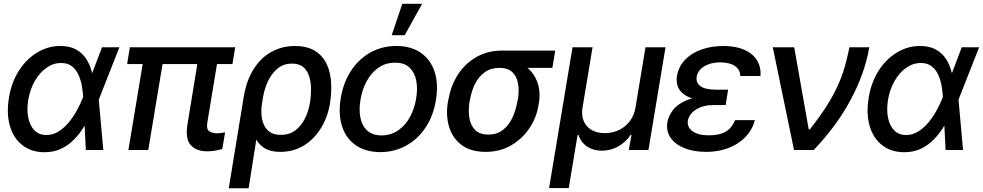

<svg xmlns="http://www.w3.org/2000/svg" viewBox="-20 -797 5222 1020"><path d="M213.9 11.7Q144.5 10.7 97.7 -26.6Q50.8 -64 32.2 -129.2Q13.7 -194.3 27.8 -279.3Q41 -359.9 80.3 -421.4Q119.6 -482.9 177 -517.8Q234.4 -552.7 300.8 -552.7Q350.6 -552.7 384.5 -533.9Q418.5 -515.1 439.2 -482.4Q460 -449.7 469.7 -407.2L507.8 -410.2L504.4 -271L528.8 0H436L421.9 -281.2Q420.4 -306.2 415.5 -336.9Q410.6 -367.7 398.4 -396.2Q386.2 -424.8 363.8 -443.6Q341.3 -462.4 304.7 -462.4Q263.2 -462.4 227.1 -437Q190.9 -411.6 165.3 -367.4Q139.6 -323.2 129.9 -265.6Q121.6 -212.4 130.4 -170.4Q139.2 -128.4 163.3 -104.2Q187.5 -80.1 225.1 -79.6Q262.2 -79.6 293.2 -99.9Q324.2 -120.1 348.9 -151.1Q373.5 -182.1 391.1 -215.3Q408.7 -248.5 418.9 -274.9L522 -545.9H614.3L506.3 -271.5L462.4 -133.3L429.7 -129.9Q404.8 -87.4 373 -55.4Q341.3 -23.4 302 -5.6Q262.7 12.2 213.9 11.7Z M1229.5 -545.9 1214.8 -456.5H655.3L669.9 -545.9ZM858.4 -545.9 767.6 0H662.1L752.9 -545.9ZM1043 -545.9H1147.5L1081.5 -146.5Q1075.2 -110.4 1091.8 -99.6Q1108.4 -88.9 1132.3 -88.9Q1144 -88.9 1155.8 -90.8Q1167.5 -92.8 1175.8 -94.2L1161.1 -4.9Q1146.5 -1.5 1126.2 2.7Q1106 6.8 1080.1 6.8Q1022.9 6.8 992.9 -26.6Q962.9 -60.1 976.6 -140.6Z M1195.3 203.1 1274.9 -283.2Q1290 -372.6 1329.1 -432.6Q1368.2 -492.7 1424.3 -522.7Q1480.5 -552.7 1546.9 -552.7Q1605.5 -552.7 1645.5 -531.2Q1685.5 -509.8 1708.3 -470.5Q1731 -431.2 1737.3 -377.2Q1743.7 -323.2 1734.4 -258.3L1733.4 -248.5Q1720.2 -172.4 1683.8 -114.3Q1647.5 -56.2 1592.8 -23.2Q1538.1 9.8 1469.7 9.8Q1412.1 9.8 1377.9 -15.1Q1343.8 -40 1326.9 -85.2Q1310.1 -130.4 1302.7 -191.4L1371.6 -246.1Q1367.2 -220.7 1368.7 -191.9Q1370.1 -163.1 1380.4 -137.7Q1390.6 -112.3 1412.8 -96.4Q1435.1 -80.6 1472.2 -80.6Q1517.1 -80.6 1548.6 -104.2Q1580.1 -127.9 1599.4 -166.3Q1618.7 -204.6 1626 -248.5L1627.9 -258.3Q1635.7 -314.9 1629.6 -360.4Q1623.5 -405.8 1599.9 -432.4Q1576.2 -459 1530.3 -459Q1485.8 -459 1454.1 -432.6Q1422.4 -406.2 1403.3 -365Q1384.3 -323.7 1377 -278.8L1300.8 203.1Z M2001 11.2Q1922.9 10.7 1870.8 -24.9Q1818.8 -60.5 1797.6 -124.8Q1776.4 -189 1790 -274.4Q1803.7 -358.4 1844.7 -420.9Q1885.7 -483.4 1947.8 -518.1Q2009.8 -552.7 2085.4 -552.7Q2163.6 -552.7 2215.3 -516.8Q2267.1 -481 2288.6 -416.5Q2310.1 -352.1 2295.9 -266.1Q2282.7 -182.6 2241.5 -120.4Q2200.2 -58.1 2138.4 -23.7Q2076.7 10.7 2001 11.2ZM2006.8 -77.6Q2058.1 -78.1 2096.2 -105Q2134.3 -131.8 2158.4 -176.5Q2182.6 -221.2 2190.9 -274.9Q2199.7 -326.2 2191.2 -369.1Q2182.6 -412.1 2155.3 -438.2Q2127.9 -464.4 2079.1 -463.9Q2028.3 -464.4 1990 -437Q1951.7 -409.7 1927.5 -364.7Q1903.3 -319.8 1895 -266.1Q1886.2 -215.3 1894.5 -172.4Q1902.8 -129.4 1930.4 -103.8Q1958 -78.1 2006.8 -77.6ZM2061 -609.9 2117.2 -776.9H2222.7L2129.9 -609.9Z M2359.9 -258.8 2362.8 -269.5Q2375 -342.8 2413.1 -401.4Q2451.2 -460 2511.2 -494.1Q2571.3 -528.3 2647.9 -528.3Q2661.6 -525.4 2671.9 -513.7Q2682.1 -502 2696.3 -488.5Q2710.4 -475.1 2734.9 -465.3Q2773.9 -449.2 2801.3 -417.7Q2828.6 -386.2 2840.1 -343.3Q2851.6 -300.3 2842.8 -249L2840.8 -238.3Q2830.6 -172.9 2792.7 -116.2Q2754.9 -59.6 2695.6 -24.9Q2636.2 9.8 2560.1 9.8Q2482.4 9.8 2433.8 -25.6Q2385.3 -61 2366.2 -121.8Q2347.2 -182.6 2359.9 -258.8ZM2477.5 -269.5 2474.6 -258.8Q2466.8 -210.9 2473.4 -170.7Q2480 -130.4 2504.4 -106.2Q2528.8 -82 2575.2 -82Q2619.6 -82 2651.1 -106.2Q2682.6 -130.4 2701.7 -170.7Q2720.7 -210.9 2728.5 -258.8L2731.4 -269.5Q2738.8 -314.9 2732.2 -352.8Q2725.6 -390.6 2701.9 -413.6Q2678.2 -436.5 2633.3 -436.5Q2587.9 -436.5 2555.7 -413.6Q2523.4 -390.6 2504.2 -352.8Q2484.9 -314.9 2477.5 -269.5ZM2929.7 -528.3 2914.6 -436.5H2633.3L2647.9 -528.3Z M2897 202.1 3021.5 -545.9H3127.9L3074.7 -225.6Q3067.9 -185.5 3080.6 -154.8Q3093.3 -124 3122.1 -106.9Q3150.9 -89.8 3192.9 -89.8Q3235.4 -89.8 3269.8 -106.9Q3304.2 -124 3326.9 -154.8Q3349.6 -185.5 3356 -225.6L3409.2 -545.9H3515.6L3424.8 0H3320.3L3335 -80.1H3330.1Q3302.7 -39.6 3262 -17.8Q3221.2 3.9 3177.2 3.4Q3133.8 3.9 3100.1 -17.8Q3066.4 -39.6 3053.2 -80.1H3048.3L3001.5 202.1Z M3756.3 -284.7H3841.8L3835.4 -238.8H3766.1Q3731.9 -238.8 3703.6 -228Q3675.3 -217.3 3657 -198.7Q3638.7 -180.2 3634.3 -156.2Q3628.9 -122.1 3658.7 -100.1Q3688.5 -78.1 3746.6 -78.1Q3803.2 -78.1 3836.2 -98.1Q3869.1 -118.2 3885.3 -158.7H3990.2Q3980 -119.1 3956.3 -88.1Q3932.6 -57.1 3898.4 -35.2Q3864.3 -13.2 3821.8 -1.7Q3779.3 9.8 3731 9.8Q3665 9.8 3616.2 -9.8Q3567.4 -29.3 3542.7 -64.9Q3518.1 -100.6 3525.4 -147.9Q3531.2 -180.2 3554.7 -211.7Q3578.1 -243.2 3626.7 -263.9Q3675.3 -284.7 3756.3 -284.7ZM3838.9 -262.7H3753.4Q3694.3 -262.7 3657.7 -274.4Q3621.1 -286.1 3602.1 -305.2Q3583 -324.2 3577.9 -347.2Q3572.8 -370.1 3576.2 -392.6Q3585 -443.4 3618.9 -479Q3652.8 -514.6 3705.8 -533.7Q3758.8 -552.7 3824.2 -552.7Q3886.7 -552.7 3931.6 -533.7Q3976.6 -514.6 4000 -479Q4023.4 -443.4 4020 -393.1H3913.1Q3912.1 -427.2 3884.3 -446.3Q3856.4 -465.3 3806.6 -465.8Q3754.4 -465.3 3720.5 -444.1Q3686.5 -422.9 3681.2 -388.7Q3676.3 -358.4 3700.4 -339.8Q3724.6 -321.3 3778.8 -320.8H3848.1Z M4198.2 0 4085.4 -545.9H4199.2L4276.4 -109.4H4282.2Q4334 -175.3 4369.4 -230.7Q4404.8 -286.1 4428.2 -336.7Q4451.7 -387.2 4466.6 -438Q4481.4 -488.8 4492.7 -545.9H4598.1Q4574.2 -406.7 4499.3 -267.1Q4424.3 -127.4 4302.7 0Z M4781.2 11.7Q4711.9 10.7 4665 -26.6Q4618.2 -64 4599.6 -129.2Q4581.1 -194.3 4595.2 -279.3Q4608.4 -359.9 4647.7 -421.4Q4687 -482.9 4744.4 -517.8Q4801.8 -552.7 4868.2 -552.7Q4918 -552.7 4951.9 -533.9Q4985.8 -515.1 5006.6 -482.4Q5027.3 -449.7 5037.1 -407.2L5075.2 -410.2L5071.8 -271L5096.2 0H5003.4L4989.3 -281.2Q4987.8 -306.2 4982.9 -336.9Q4978 -367.7 4965.8 -396.2Q4953.6 -424.8 4931.2 -443.6Q4908.7 -462.4 4872.1 -462.4Q4830.6 -462.4 4794.4 -437Q4758.3 -411.6 4732.7 -367.4Q4707 -323.2 4697.3 -265.6Q4689 -212.4 4697.8 -170.4Q4706.5 -128.4 4730.7 -104.2Q4754.9 -80.1 4792.5 -79.6Q4829.6 -79.6 4860.6 -99.9Q4891.6 -120.1 4916.3 -151.1Q4940.9 -182.1 4958.5 -215.3Q4976.1 -248.5 4986.3 -274.9L5089.4 -545.9H5181.6L5073.7 -271.5L5029.8 -133.3L4997.1 -129.9Q4972.2 -87.4 4940.4 -55.4Q4908.7 -23.4 4869.4 -5.6Q4830.1 12.2 4781.2 11.7Z"/></svg>

Font: Inter Tight Medium
Style: Italic
Weight: 500
Italic angle: -9.39999°
Designer: Rasmus Andersson
Foundry: rsms
Version: Version 3.004